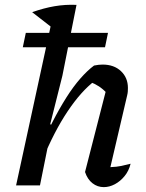

<svg xmlns="http://www.w3.org/2000/svg" viewBox="-20 -761 600 788"><path d="M155 -106 143 -146Q168 -207 196 -261.5Q224 -316 252.5 -361Q281 -406 310 -439Q339 -472 366 -492Q376 -494 384.5 -495Q393 -496 401 -496Q448 -496 476.5 -469Q505 -442 505 -400Q505 -393 504.5 -385.5Q504 -378 502 -370L433 -75Q459 -76 478 -80Q497 -84 516 -89Q509 -60 491.5 -38.5Q474 -17 451.5 -5Q429 7 406 7Q380 7 359.5 -9Q339 -25 329 -55L417 -398L422 -376Q402 -396 386 -406.5Q370 -417 347 -426L370 -430Q313 -387 257.5 -304Q202 -221 155 -106ZM46 0 201 -714 294 -741 236 -450 186 -251 194 -248 144 0ZM197 -645 112 -711Q160 -728 204 -735.5Q248 -743 294 -741ZM85.9 -626H423.2L411 -567H73.6Z"/></svg>

Font: Piazzolla Thin SemiBold
Style: Italic
Weight: 600
Italic angle: -11.3°
Version: Version 2.005